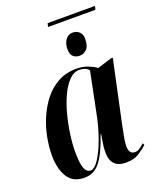

<svg xmlns="http://www.w3.org/2000/svg" viewBox="-152 -914 828 1014"><g transform="rotate(-20 261.5 -407.0)"><path d="M236 -804 241 -824H507L502 -804ZM342 -604Q320 -604 306 -617Q292 -630 292 -658Q292 -690 307 -711Q322 -732 347 -732Q370 -732 384.5 -718Q399 -704 399 -678Q399 -638 381.5 -621Q364 -604 342 -604ZM147 10Q81 10 52 -37.5Q23 -85 23 -161Q23 -207 33 -259.5Q43 -312 64.5 -362.5Q86 -413 118.5 -454.5Q151 -496 196.5 -521Q242 -546 301 -546Q337 -546 365.5 -534.5Q394 -523 411 -510L492 -535H502L428 -189Q426 -176 421 -154Q416 -132 412.5 -109.5Q409 -87 409 -71Q409 -26 442 -26Q456 -26 469 -34.5Q482 -43 496 -56L501 -45Q483 -28 454 -9Q425 10 379 10Q294 10 294 -79Q294 -103 298 -126Q302 -149 306 -177H303Q270 -79 235 -34.5Q200 10 147 10ZM189 -15Q211 -15 236 -53Q261 -91 283.5 -153Q306 -215 320 -286L366 -513Q355 -526 341 -530.5Q327 -535 313 -535Q282 -535 255.5 -508Q229 -481 208.5 -437Q188 -393 174 -340Q160 -287 152.5 -233.5Q145 -180 145 -136Q145 -72 155.5 -43.5Q166 -15 189 -15Z"/></g></svg>

Font: Noto Serif Display ExtraCondensed
Style: Bold Italic
Weight: 700
Width: 2
Italic angle: -12°
Designer: Monotype Design Team
Foundry: Monotype Imaging Inc.
Version: Version 2.009